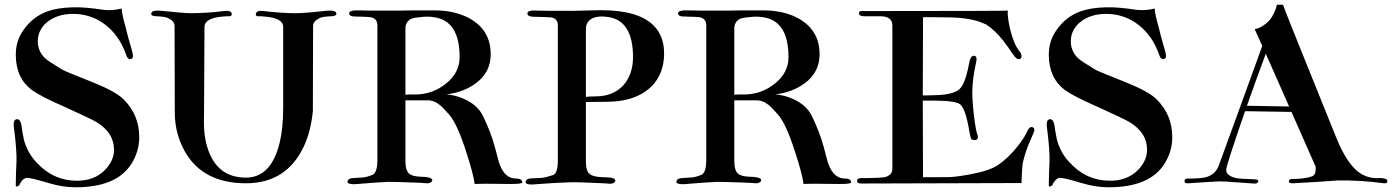

<svg xmlns="http://www.w3.org/2000/svg" viewBox="-20 -778 5917 815"><path d="M540 -564C527 -608 518 -641 513 -664C504 -695 498 -721 496 -742C478 -737 460 -735 441 -735C432 -735 423 -736 415 -737C368 -744 326 -748 291 -747C246 -746 210 -740 182 -730C140 -715 105 -688 78 -648C57 -618 47 -584 47 -545C47 -480 70 -430 115 -396C140 -378 186 -354 253 -325C326 -292 372 -270 391 -259C441 -228 465 -188 464 -139C463 -110 451 -83 426 -57C394 -24 351 -9 298 -11C243 -13 196 -32 155 -69C127 -94 106 -121 93 -152C86 -167 81 -184 78 -203C75 -217 73 -231 71 -246C68 -263 62 -272 53 -272C41 -272 36 -261 39 -238C48 -169 51 -120 50 -93C48 -53 47 -20 47 7C47 12 48 14 51 14C53 14 56 12 61 9H63C62 10 62 10 62 10C62 3 77 -22 93 -23C104 -24 136 -16 190 0C227 11 264 17 300 17C417 17 496 -16 538 -83C560 -118 571 -155 571 -196C571 -259 549 -312 505 -356C482 -379 438 -403 373 -429C296 -460 253 -477 245 -482C204 -507 179 -523 170 -532C147 -555 138 -582 141 -615C148 -676 209 -718 285 -719C332 -720 376 -708 416 -681C461 -650 494 -606 515 -547C520 -530 528 -524 539 -529C546 -532 546 -543 540 -564Z M1408 -720C1407 -731 1392 -735 1363 -732C1299 -725 1257 -722 1238 -722C1195 -722 1149 -725 1100 -731C1079 -734 1067 -730 1066 -718C1065 -713 1068 -710 1074 -709C1083 -709 1092 -709 1101 -708C1155 -704 1182 -689 1182 -664V-320C1182 -261 1177 -212 1167 -172C1143 -73 1095 -24 1024 -24C941 -24 886 -67 860 -153C849 -189 844 -232 846 -282L848 -664C848 -689 875 -704 929 -708C938 -709 946 -709 955 -709C961 -710 964 -713 964 -718C963 -730 951 -734 929 -731C880 -725 834 -722 791 -722C772 -722 731 -725 667 -732C637 -735 622 -731 622 -720C621 -713 629 -709 645 -709C666 -708 682 -706 692 -702C711 -693 721 -682 721 -668L722 -300C722 -239 737 -183 767 -131C818 -44 904 0 1024 0C1137 0 1219 -51 1268 -153C1289 -196 1302 -247 1308 -306L1309 -668C1309 -682 1319 -693 1338 -702C1347 -706 1363 -708 1385 -709C1400 -709 1408 -713 1408 -720Z M2197 -4C2196 -15 2188 -20 2171 -20C2140 -20 2117 -39 2102 -78C2099 -84 2092 -110 2080 -156C2069 -196 2053 -239 2030 -286C2015 -317 1988 -341 1950 -358C1923 -370 1898 -376 1875 -377C1926 -384 1967 -400 1999 -424C2042 -455 2064 -498 2063 -551C2062 -613 2036 -660 1985 -693C1942 -720 1888 -734 1824 -734H1741C1699 -733 1668 -733 1647 -733C1566 -733 1519 -733 1505 -734C1477 -735 1463 -731 1462 -722C1462 -713 1470 -708 1485 -708C1526 -707 1549 -706 1554 -705C1573 -701 1582 -689 1582 -670V-97C1582 -66 1576 -46 1564 -37C1547 -30 1533 -26 1523 -25L1478 -22C1463 -21 1456 -16 1455 -6C1455 2 1470 4 1485 4C1554 -2 1602 -5 1629 -6C1648 -6 1685 -5 1741 -3C1768 -2 1785 -1 1792 0C1804 1 1815 -6 1815 -13C1815 -20 1805 -25 1784 -27C1761 -28 1735 -28 1719 -39C1707 -48 1701 -66 1701 -93V-352H1792C1812 -353 1830 -346 1846 -333C1854 -327 1868 -313 1887 -291C1909 -266 1933 -214 1958 -136C1979 -73 1991 -26 1995 3C2009 2 2028 2 2052 2C2115 3 2147 3 2148 3C2181 3 2197 1 2197 -4ZM1931 -535C1931 -492 1912 -454 1873 -423C1834 -392 1791 -377 1743 -377C1720 -377 1706 -377 1701 -376V-657C1701 -675 1708 -688 1723 -697C1728 -700 1740 -703 1761 -705C1784 -708 1805 -708 1822 -705C1895 -695 1931 -638 1931 -535Z M2799 -551C2799 -616 2773 -665 2720 -696C2683 -718 2630 -731 2561 -734C2545 -735 2522 -735 2493 -734C2454 -733 2427 -732 2413 -732C2326 -732 2275 -732 2261 -733C2233 -735 2219 -731 2219 -722C2218 -713 2226 -708 2241 -707C2290 -706 2316 -705 2321 -704C2339 -700 2348 -689 2348 -670V-95C2348 -64 2342 -44 2331 -36C2310 -29 2292 -24 2279 -23C2260 -22 2245 -21 2234 -21C2219 -20 2212 -15 2211 -5C2211 3 2226 6 2241 5C2308 0 2359 -3 2395 -4C2418 -5 2459 -4 2518 -1C2545 0 2562 1 2569 2C2580 3 2592 -4 2592 -11C2592 -19 2582 -24 2561 -25C2534 -26 2501 -26 2485 -38C2473 -46 2467 -64 2467 -91V-345C2537 -345 2583 -346 2606 -349C2723 -364 2799 -435 2799 -551ZM2667 -535C2667 -436 2607 -369 2510 -369C2494 -369 2480 -368 2467 -367V-656C2467 -692 2499 -715 2559 -706C2631 -697 2667 -640 2667 -535Z M3593 -4C3592 -15 3584 -20 3567 -20C3536 -20 3513 -39 3498 -78C3495 -84 3488 -110 3476 -156C3465 -196 3449 -239 3426 -286C3411 -317 3384 -341 3346 -358C3319 -370 3294 -376 3271 -377C3322 -384 3363 -400 3395 -424C3438 -455 3460 -498 3459 -551C3458 -613 3432 -660 3381 -693C3338 -720 3284 -734 3220 -734H3137C3095 -733 3064 -733 3043 -733C2962 -733 2915 -733 2901 -734C2873 -735 2859 -731 2858 -722C2858 -713 2866 -708 2881 -708C2922 -707 2945 -706 2950 -705C2969 -701 2978 -689 2978 -670V-97C2978 -66 2972 -46 2960 -37C2943 -30 2929 -26 2919 -25L2874 -22C2859 -21 2852 -16 2851 -6C2851 2 2866 4 2881 4C2950 -2 2998 -5 3025 -6C3044 -6 3081 -5 3137 -3C3164 -2 3181 -1 3188 0C3200 1 3211 -6 3211 -13C3211 -20 3201 -25 3180 -27C3157 -28 3131 -28 3115 -39C3103 -48 3097 -66 3097 -93V-352H3188C3208 -353 3226 -346 3242 -333C3250 -327 3264 -313 3283 -291C3305 -266 3329 -214 3354 -136C3375 -73 3387 -26 3391 3C3405 2 3424 2 3448 2C3511 3 3543 3 3544 3C3577 3 3593 1 3593 -4ZM3327 -535C3327 -492 3308 -454 3269 -423C3230 -392 3187 -377 3139 -377C3116 -377 3102 -377 3097 -376V-657C3097 -675 3104 -688 3119 -697C3124 -700 3136 -703 3157 -705C3180 -708 3201 -708 3218 -705C3291 -695 3327 -638 3327 -535Z M4366 -211C4373 -226 4372 -235 4363 -238C4354 -241 4347 -235 4340 -220C4334 -205 4321 -185 4302 -160C4276 -127 4248 -99 4217 -78C4192 -61 4153 -48 4098 -38C4057 -30 4023 -26 3998 -26C3921 -26 3887 -26 3898 -25L3897 -351H3941C4007 -351 4046 -345 4057 -334C4072 -319 4084 -284 4093 -229C4098 -201 4102 -187 4104 -186C4112 -184 4117 -183 4119 -183C4132 -186 4134 -195 4127 -212C4124 -221 4119 -247 4114 -290C4109 -333 4107 -366 4107 -389C4108 -426 4113 -469 4124 -516C4127 -531 4125 -539 4116 -541C4105 -543 4098 -533 4094 -511C4083 -452 4070 -416 4054 -401C4036 -384 4002 -375 3951 -374C3922 -373 3904 -373 3897 -373L3898 -705C3932 -705 3973 -705 4020 -704C4059 -703 4095 -698 4128 -689C4142 -684 4155 -679 4166 -674C4189 -660 4213 -637 4238 -606C4250 -591 4264 -571 4281 -546C4292 -530 4301 -524 4310 -528C4314 -530 4316 -534 4316 -540C4316 -547 4313 -555 4306 -562C4290 -582 4277 -615 4266 -661C4259 -696 4256 -720 4258 -733C4259 -732 4052 -731 3638 -731C3630 -732 3626 -728 3626 -721C3626 -714 3633 -710 3646 -709C3646 -709 3669 -709 3716 -709C3751 -709 3768 -696 3768 -669V-60C3768 -45 3759 -34 3740 -27C3731 -24 3696 -22 3635 -22C3624 -22 3618 -18 3618 -9C3618 -2 3625 1 3639 1L4316 -1C4318 -45 4319 -70 4320 -76C4323 -98 4331 -125 4343 -157L4366 -211Z M4925 -564C4912 -608 4903 -641 4898 -664C4889 -695 4883 -721 4881 -742C4863 -737 4845 -735 4826 -735C4817 -735 4808 -736 4800 -737C4753 -744 4711 -748 4676 -747C4631 -746 4595 -740 4567 -730C4525 -715 4490 -688 4463 -648C4442 -618 4432 -584 4432 -545C4432 -480 4455 -430 4500 -396C4525 -378 4571 -354 4638 -325C4711 -292 4757 -270 4776 -259C4826 -228 4850 -188 4849 -139C4848 -110 4836 -83 4811 -57C4779 -24 4736 -9 4683 -11C4628 -13 4581 -32 4540 -69C4512 -94 4491 -121 4478 -152C4471 -167 4466 -184 4463 -203C4460 -217 4458 -231 4456 -246C4453 -263 4447 -272 4438 -272C4426 -272 4421 -261 4424 -238C4433 -169 4436 -120 4435 -93C4433 -53 4432 -20 4432 7C4432 12 4433 14 4436 14C4438 14 4441 12 4446 9H4448C4447 10 4447 10 4447 10C4447 3 4462 -22 4478 -23C4489 -24 4521 -16 4575 0C4612 11 4649 17 4685 17C4802 17 4881 -16 4923 -83C4945 -118 4956 -155 4956 -196C4956 -259 4934 -312 4890 -356C4867 -379 4823 -403 4758 -429C4681 -460 4638 -477 4630 -482C4589 -507 4564 -523 4555 -532C4532 -555 4523 -582 4526 -615C4533 -676 4594 -718 4670 -719C4717 -720 4761 -708 4801 -681C4846 -650 4879 -606 4900 -547C4905 -530 4913 -524 4924 -529C4931 -532 4931 -543 4925 -564Z M5863 -18C5855 -21 5844 -23 5829 -22C5804 -21 5780 -27 5758 -40C5719 -63 5683 -116 5650 -199C5500 -570 5425 -757 5426 -758H5400C5397 -741 5390 -725 5380 -708C5376 -701 5371 -695 5366 -689C5347 -670 5327 -658 5306 -654L5338 -583C5264 -379 5203 -210 5154 -77C5145 -51 5127 -34 5100 -26C5086 -22 5060 -20 5021 -20C5012 -20 5008 -16 5008 -9C5008 -2 5013 1 5024 0C5100 -5 5144 -8 5156 -8C5173 -8 5198 -7 5229 -4L5302 1C5313 2 5320 -1 5321 -8C5322 -14 5316 -17 5302 -17C5263 -18 5238 -20 5227 -22C5198 -29 5184 -41 5185 -58C5187 -76 5214 -159 5265 -306L5462 -303L5564 -72C5565 -69 5565 -65 5565 -61C5565 -43 5559 -32 5548 -29C5527 -22 5498 -18 5463 -18C5455 -18 5451 -14 5451 -7C5451 -2 5457 0 5468 0C5545 -4 5609 -8 5658 -12C5723 -13 5789 -9 5855 0C5864 1 5869 -2 5869 -9C5869 -13 5867 -16 5863 -18ZM5273 -329C5298 -399 5324 -473 5353 -550L5452 -326Z"/></svg>

Font: GFS Fleischman
Style: Regular
Weight: 400
Designer: George Matthiopoulos
Foundry: George Matthiopoulos
Version: Version 1.0